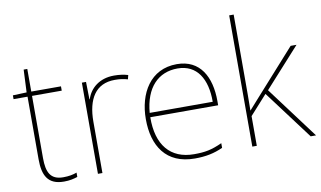

<svg xmlns="http://www.w3.org/2000/svg" viewBox="-77 -923 1828 1095"><g transform="rotate(-10 836.5 -375.0)"><path d="M212 -15C138 -15 117 -61 117 -143V-503H289V-528H117V-659H96L90 -528L10 -525V-503H91V-140C91 -47 119 10 212 10C247 10 269 4 291 -3V-28C269 -20 245 -15 212 -15Z M597 -536C512 -536 457 -488 438 -427H436L434 -528H410V0H436V-297C436 -428 486 -511 597 -511C627 -511 647 -508 672 -501L678 -525C654 -532 629 -536 597 -536Z M961 -538C807 -538 733 -408 733 -259C733 -104 804 10 970 10C1034 10 1082 0 1133 -23V-50C1071 -22 1034 -15 970 -15C833 -15 758 -105 760 -266H1153V-291C1153 -430 1096 -538 961 -538ZM961 -513C1073 -513 1127 -423 1126 -291H761C773 -436 849 -513 961 -513Z M1330 -385V-760H1304V0H1330V-172L1430 -283L1642 0H1673L1448 -301L1653 -528H1619L1386 -268C1364 -244 1351 -229 1329 -204C1330 -267 1330 -321 1330 -385Z"/></g></svg>

Font: Noto Sans Gurmukhi UI Thin
Style: Regular
Weight: 100
Designer: Jelle Bosma - Monotype Design Team
Foundry: Monotype Imaging Inc.
Version: Version 2.004